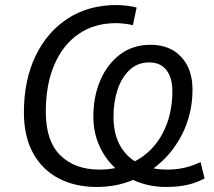

<svg xmlns="http://www.w3.org/2000/svg" viewBox="-20 -734 849 763"><path d="M364 9Q279 9 213.5 -25Q148 -59 111.5 -125.5Q75 -192 75 -287Q75 -415 121 -511Q167 -607 249.5 -660.5Q332 -714 443 -714Q462 -714 486 -711Q510 -708 523 -704L508 -634Q492 -638 473.5 -640Q455 -642 440 -642Q355 -642 292.5 -599Q230 -556 196 -477Q162 -398 162 -290Q162 -173 220 -116.5Q278 -60 375 -60Q408 -60 438 -66Q397 -104 374 -156.5Q351 -209 351 -270Q351 -350 378.5 -414.5Q406 -479 457 -517.5Q508 -556 578 -556Q655 -556 700 -508Q745 -460 745 -378Q745 -282 703.5 -200Q662 -118 590 -65Q616 -60 645 -60Q716 -60 777 -90L793 -25Q762 -8 725 0.5Q688 9 640 9Q569 9 509 -19Q476 -5 439.5 2Q403 9 364 9ZM431 -270Q431 -208 453 -163.5Q475 -119 516 -93Q588 -131 626.5 -204.5Q665 -278 665 -371Q665 -426 641 -456Q617 -486 573 -486Q527 -486 495 -456Q463 -426 447 -377Q431 -328 431 -270Z"/></svg>

Font: Nunito Sans
Style: Italic
Weight: 400
Italic angle: -9°
Designer: Vernon Adams
Foundry: Vernon Adams
Version: Version 3.006; ttfautohint (v1.8.3)